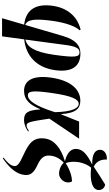

<svg xmlns="http://www.w3.org/2000/svg" viewBox="392 -1244 1079 1904"><g transform="rotate(90 932.0 -291.5)"><path d="M160 228H340L370 8C528 -7 649 -110 675 -295C699 -462 640 -549 510 -549C432 -549 374 -504 336 -374L227 -2C171 -21 163 -100 187 -276C207 -416 245 -506 280 -541L273 -551C136 -518 56 -411 37 -273C14 -114 70 -8 224 9ZM427 -413C440 -505 460 -540 498 -540C545 -540 553 -502 523 -287C494 -84 441 -19 372 -3Z M879 10C972 10 1021 -51 1061 -148H1065C1072 -20 1102 10 1169 10C1215 10 1252 -8 1283 -30L1279 -38C1259 -25 1240 -15 1224 -15C1192 -15 1185 -49 1156 -241L1355 -536H1185L1114 -359H1111C1101 -515 1047 -548 978 -548C867 -548 777 -454 749 -257C722 -65 787 10 879 10ZM925 -28C887 -28 872 -62 902 -267C931 -469 965 -532 1009 -532C1051 -532 1088 -471 1092 -296C1026 -87 971 -28 925 -28Z M1549 221C1630 165 1695 102 1711 25C1726 -46 1703 -83 1612 -125C1532 -162 1516 -201 1524 -258C1531 -312 1560 -354 1593 -384C1625 -348 1673 -337 1700 -337C1741 -337 1779 -371 1787 -410C1792 -438 1786 -456 1777 -466C1738 -465 1669 -450 1598 -403C1581 -439 1581 -492 1588 -535C1597 -580 1614 -622 1642 -655C1782 -640 1862 -670 1864 -730C1865 -769 1835 -792 1809 -794C1762 -767 1702 -726 1632 -681C1567 -713 1560 -772 1562 -811C1510 -815 1465 -788 1465 -744C1465 -699 1501 -663 1612 -666C1508 -615 1463 -572 1457 -517C1451 -463 1483 -420 1575 -396V-394C1449 -356 1365 -290 1353 -196C1338 -83 1401 -37 1514 15C1610 58 1633 80 1625 114C1619 144 1596 172 1542 214Z"/></g></svg>

Font: Noto Serif Display Condensed ExtraBold
Style: Italic
Weight: 800
Width: 3
Italic angle: -12°
Designer: Monotype Design Team
Foundry: Monotype Imaging Inc.
Version: Version 2.009